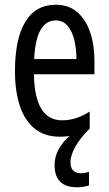

<svg xmlns="http://www.w3.org/2000/svg" viewBox="-20 -566 458 809"><path d="M277 117Q277 164 321 164Q331 164 340 162Q349 160 355 158V215Q333 223 304 223Q210 223 210 129Q210 94 227.5 62.5Q245 31 273 7Q254 10 233 10Q165 10 123 -26.5Q81 -63 62 -125Q43 -187 43 -265Q43 -402 86.5 -474Q130 -546 215 -546Q270 -546 306 -514.5Q342 -483 360 -429.5Q378 -376 378 -309V-253H123Q126 -59 242 -59Q271 -59 299.5 -68Q328 -77 358 -96V-24Q319 14 298 51Q277 88 277 117ZM215 -480Q174 -480 151 -440Q128 -400 124 -317H302Q302 -361 293 -398Q284 -435 264.5 -457.5Q245 -480 215 -480Z"/></svg>

Font: Noto Sans Ethiopic ExtraCondensed
Style: Regular
Weight: 400
Width: 2
Designer: Monotype Design Team
Foundry: Monotype Imaging Inc.
Version: Version 2.102; ttfautohint (v1.8.4.7-5d5b)